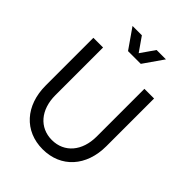

<svg xmlns="http://www.w3.org/2000/svg" viewBox="-264 -1063 1206 1206"><g transform="rotate(45 339.0 -460.5)"><path d="M338.9 13.7C501 13.7 608.4 -105.5 608.4 -283.2V-707H522.5V-283.2C522.5 -154.3 449.2 -68.4 338.9 -68.4C228.5 -68.4 155.3 -154.3 155.3 -283.2V-707H69.3V-283.2C69.3 -105.5 176.8 13.7 338.9 13.7ZM190.4 -933.6 282.2 -801.8H395.5L487.3 -933.6H404.3L338.9 -839.8L273.4 -933.6Z"/></g></svg>

Font: Wanted Sans
Style: Regular
Weight: 400
Designer: Original Design by Kil Hyung-jin and Kang Hanbin, Wanted Lab, Inc; Hangeul from Source Han Sans by Jang Soo-young and Ka
Foundry: Wanted Lab, Inc.
Version: Version 1.001;Glyphs 3.2 (3227)